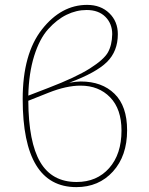

<svg xmlns="http://www.w3.org/2000/svg" viewBox="-20 -757 609 787"><path d="M311 -423Q398 -423 449.5 -372.5Q501 -322 501 -223Q501 -118 443 -54Q385 10 293 10Q73 10 73 -351Q73 -536 152 -636.5Q231 -737 337 -737Q393 -737 428 -703Q463 -669 463 -617Q463 -547 418.5 -503Q374 -459 264 -418Q294 -423 311 -423ZM335 -716Q293 -716 253 -696.5Q213 -677 177.5 -637.5Q142 -598 120 -527.5Q98 -457 96 -365L179 -397Q291 -440 348.5 -476.5Q406 -513 422.5 -542.5Q439 -572 440 -617Q440 -660 412 -688Q384 -716 335 -716ZM294 -11Q377 -11 427.5 -68Q478 -125 478 -222Q478 -310 431.5 -358Q385 -406 310 -406Q252 -406 179 -377L96 -344Q97 -174 145 -92.5Q193 -11 294 -11Z"/></svg>

Font: FiraGO Thin
Style: Regular
Weight: 100
Designer: bBox Type
Foundry: bBox Type GmbH
Version: Version 1.001;PS 001.001;hotconv 1.0.88;makeotf.lib2.5.64775